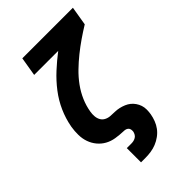

<svg xmlns="http://www.w3.org/2000/svg" viewBox="-273 -838 1146 1146"><g transform="rotate(-45 300.0 -265.0)"><path d="M210 205V85H248Q258 85 267.5 83Q277 81 286 75.5Q295 70 300 61Q305 52 307 43Q308 34 306.5 25Q305 16 298.5 10Q292 4 283.5 2Q275 0 265 0Q234 -1 203 -6Q172 -11 146 -25.5Q120 -40 101 -63Q82 -86 72 -114.5Q62 -143 61.5 -175Q61 -207 66 -238Q66 -239 66.5 -240.5Q67 -242 67 -243Q77 -298 100.5 -351Q124 -404 160 -451Q196 -498 240 -538.5Q284 -579 331 -615H128L148 -735H575L555 -615Q516 -591 479 -565.5Q442 -540 406.5 -511.5Q371 -483 338 -451Q305 -419 278.5 -382.5Q252 -346 234.5 -305.5Q217 -265 210 -222Q207 -204 208.5 -185.5Q210 -167 218.5 -152Q227 -137 243 -129Q259 -121 277 -120Q295 -119 313.5 -118.5Q332 -118 349.5 -114Q367 -110 383.5 -103Q400 -96 413 -85.5Q426 -75 436 -60.5Q446 -46 451.5 -29.5Q457 -13 457 5.5Q457 24 454 43Q450 66 441.5 88.5Q433 111 418.5 130.5Q404 150 383.5 165Q363 180 340.5 189Q318 198 294.5 201.5Q271 205 248 205Z"/></g></svg>

Font: Iosevka Slab HvExObl
Style: Regular
Weight: 900
Width: 7
Italic angle: -9°
Monospace: yes
Designer: Belleve Invis
Foundry: Belleve Invis
Version: Version 11.1.1; ttfautohint (v1.8.3)